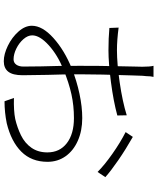

<svg xmlns="http://www.w3.org/2000/svg" viewBox="74 -906 851 1040"><g transform="rotate(90 500.0 -385.5)"><path d="M392 -752 390 -732 388 -674Q382 -497 382 -395Q382 -304 385 -218Q387 -118 387 -82Q387 -29 368 -4.5Q349 20 311 20Q273 20 227.5 -2Q182 -24 150.5 -59.5Q119 -95 119 -132Q119 -189 185 -248.5Q251 -308 349 -348Q417 -375 487.5 -390Q558 -405 619 -405Q688 -405 742 -381Q796 -357 826 -314.5Q856 -272 856 -217Q856 -130 801 -75Q746 -20 647 4Q588 16 528 16L510 -35Q579 -33 624 -42Q671 -53 712 -73Q755 -94 780 -130Q805 -166 805 -216Q805 -283 755 -321.5Q705 -360 619 -360Q552 -360 490.5 -346.5Q429 -333 358 -304Q278 -272 224.5 -223.5Q171 -175 171 -134Q171 -110 191.5 -86.5Q212 -63 242.5 -48Q273 -33 301 -33Q319 -33 329.5 -47.5Q340 -62 340 -86L339 -182Q336 -268 336 -392Q336 -507 338 -588.5Q340 -670 340 -688Q341 -708 341 -730Q341 -772 336 -791H396Q392 -775 392 -752ZM939 -530 911 -488Q874 -525 813 -568Q752 -611 695 -640L721 -679Q788 -641 847.5 -600Q907 -559 939 -530ZM251 -593Q324 -593 427 -608Q530 -623 604 -646L605 -595Q528 -574 424.5 -560.5Q321 -547 252 -547Q186 -547 131 -552L129 -602Q197 -593 251 -593Z"/></g></svg>

Font: Merged Yaku Han JP Light
Style: Regular
Weight: 300
Designer: Ryoko NISHIZUKA 西塚涼子 (kana, bopomofo & ideographs); Paul D. Hunt (Latin, Greek & Cyrillic); Sandoll Communications 산돌커뮤니
Foundry: Adobe
Version: Version 2.004